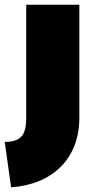

<svg xmlns="http://www.w3.org/2000/svg" viewBox="-40 -557 406 813"><path d="M7 236C184 224 296 113 296 -58V-537H71V-58C71 18 47 43 -20 44Z"/></svg>

Font: Montserrat-Arabic Black
Style: Regular
Weight: 900
Designer: Mohamed Gaber
Foundry: Kief Type Foundry
Version: Version 5.008;PS 005.008;hotconv 1.0.88;makeotf.lib2.5.64775